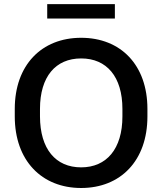

<svg xmlns="http://www.w3.org/2000/svg" viewBox="-20 -915 798 945"><path d="M379.4 10.3C573.2 10.3 705.6 -124 705.6 -341.8V-378.9C705.6 -595.2 574.2 -729 379.4 -729C184.6 -729 52.7 -594.7 52.7 -378.9V-341.8C52.7 -125 185.1 10.3 379.4 10.3ZM379.4 -91.3C253.9 -91.3 177.2 -181.6 176.8 -341.8V-378.9C176.8 -538.1 253.9 -627.4 379.4 -627.4C504.9 -627.4 582.5 -537.6 582.5 -378.9V-341.8C582.5 -182.1 504.4 -91.3 379.4 -91.3ZM545.4 -823.7V-894.5H212.4V-823.7Z"/></svg>

Font: Winston Medium
Style: Regular
Weight: 500
Designer: Vernon Adams, Kim Jin-seong, David Berlow, Cristiano Sobral
Foundry: The Winston Project Authors
Version: Version 3.004